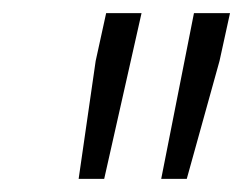

<svg xmlns="http://www.w3.org/2000/svg" viewBox="-20 -730 371 293"><path d="M100 -457H139L196 -710H142L126 -637ZM226 -457H265L315 -637L331 -710H276Z"/></svg>

Font: Geist ExtraLight
Style: Italic
Weight: 200
Italic angle: -12°
Designer: Basement.studio, Andrés Briganti, Mateo Zaragoza
Foundry: Basement.studio, Vercel, Andrés Briganti, Guido Ferreyra, Mateo Zaragoza
Version: Version 1.500